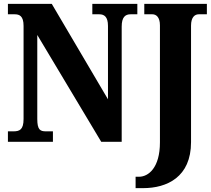

<svg xmlns="http://www.w3.org/2000/svg" viewBox="-20 -734 1091 994"><path d="M682 240H721C844 240 969 183 969 2V-601C969 -646 989 -660 1009 -660H1051V-714H727V-660H769C788 -660 808 -646 808 -603V3C808 135 748 181 700 181H682ZM21 0H254V-54H218C188 -54 173 -62 173 -118V-553L504 0H610V-596C610 -646 629 -660 656 -660H691V-714H458V-660H494C519 -660 539 -648 539 -600V-220L248 -714H21V-660H56C80 -660 102 -652 102 -600V-118C102 -62 81 -54 49 -54H21Z"/></svg>

Font: Noto Serif Condensed ExtraBold
Style: Regular
Weight: 800
Width: 3
Designer: Monotype Design Team
Foundry: Monotype Imaging Inc.
Version: Version 2.013